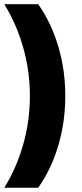

<svg xmlns="http://www.w3.org/2000/svg" viewBox="-20 -762 385 906"><path d="M160.2 -742.2Q222.2 -654.3 255.1 -542.7Q288.1 -431.2 288.1 -309.1Q288.1 -187 255.1 -75.4Q222.2 36.1 160.2 124H0Q57.1 33.2 89.1 -78.9Q121.1 -190.9 121.1 -309.1Q121.1 -427.2 89.1 -539.1Q57.1 -650.9 0 -742.2Z"/></svg>

Font: Argentum Sans
Style: Bold
Weight: 700
Designer: Julieta Ulanovsky (Modified by Cristiano Sobral)
Foundry: Julieta Ulanovsky
Version: Version 1.000; ttfautohint (v1.5.65-e2d9)